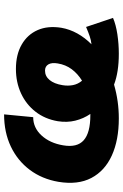

<svg xmlns="http://www.w3.org/2000/svg" viewBox="142 -708 579 902"><g transform="rotate(-90 431.0 -257.5)"><path d="M325.2 11.7Q223.1 11.7 150.9 -21.2Q78.6 -54.2 45.4 -117.4Q12.2 -180.7 27.3 -272Q40.5 -349.1 83.5 -406.5Q126.5 -463.9 193.1 -495.6Q259.8 -527.3 344.2 -527.3L331.1 -390.6Q281.2 -390.6 245.1 -351.3Q209 -312 198.7 -249.5Q187.5 -184.1 222.7 -153.1Q257.8 -122.1 339.8 -122.1Q342.8 -122.1 346.2 -122.1Q324.2 -154.3 314.7 -192.9Q305.2 -231.4 312 -274.9Q322.3 -335.4 356.7 -379.6Q391.1 -423.8 443.1 -447.8Q495.1 -471.7 557.6 -471.7Q625 -471.7 672.1 -444.6Q719.2 -417.5 740.2 -369.6Q761.2 -321.8 751 -258.3Q744.1 -218.8 724.1 -182.9Q704.1 -147 673.3 -116.7Q692.4 -118.7 710.9 -125Q729.5 -131.3 754.9 -142.1L797.4 -15.6Q766.1 -2 720.5 4.9Q674.8 11.7 628.9 11.7Q543 11.7 483.9 -10.7Q406.7 11.7 325.2 11.7ZM502.4 -161.1Q535.2 -181.2 556.4 -209.7Q577.6 -238.3 583.5 -275.4Q588.4 -303.2 579.1 -319.1Q569.8 -335 549.8 -335Q523.4 -335 505.6 -313.5Q487.8 -292 481.4 -252.9Q477.1 -227.1 481.7 -203.6Q486.3 -180.2 502.4 -161.1Z"/></g></svg>

Font: Inter Display Extra Bold
Style: Italic
Weight: 800
Italic angle: -9.39999°
Designer: Rasmus Andersson
Foundry: rsms
Version: Version 4.000;git-4fc901f